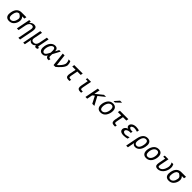

<svg xmlns="http://www.w3.org/2000/svg" viewBox="932 -3888 7167 7167"><g transform="rotate(45 4515.5 -304.5)"><path d="M239.7 14.2C315.4 14.2 377.4 -10.7 426.8 -59.6C486.3 -118.7 528.8 -215.3 528.8 -303.7C528.8 -363.3 509.8 -418.9 463.4 -457H581.1L598.6 -546.9H347.2C191.4 -546.9 95.7 -448.7 60.1 -272.9C53.2 -238.3 49.8 -206.5 49.8 -177.7C49.8 -51.3 116.7 14.2 239.7 14.2ZM251 -62C182.1 -62 146.5 -105.5 146.5 -190.4C146.5 -214.4 149.4 -242.2 155.3 -272.9C178.7 -394 226.1 -450.7 313 -456.5C328.6 -447.8 345.7 -438 365.7 -423.8C420.9 -384.3 436.5 -349.6 436.5 -309.6C436.5 -297.9 435.1 -285.6 433.1 -272.9C413.6 -145 345.2 -62 251 -62Z M930.2 208H1020.5L1127 -338.9C1132.8 -369.6 1135.7 -397 1135.7 -421.4C1135.7 -514.2 1092.3 -560.1 1003.9 -560.1C929.2 -560.1 867.7 -527.3 823.2 -464.8L829.6 -546.9H749.5L643.1 0H732.9L793 -309.1C814.9 -422.4 874.5 -481.9 958 -481.9C1014.2 -481.9 1043 -455.1 1043 -395C1043 -378.4 1040.5 -359.9 1036.6 -338.9Z M1185.1 208H1271L1324.2 -66.9C1345.2 -12.7 1385.3 14.2 1445.3 14.2C1509.3 14.2 1552.2 -9.8 1586.9 -63C1586.9 -15.6 1614.7 14.2 1658.2 14.2C1679.7 14.2 1704.1 6.3 1730 -7.8L1744.1 -80.1C1733.9 -75.7 1726.6 -72.8 1721.2 -71.3C1715.8 -69.8 1711.9 -68.8 1709 -68.8C1693.4 -68.8 1685.1 -79.6 1685.1 -99.1C1685.1 -106.4 1686 -114.3 1688 -126L1770 -546.9H1679.2L1617.2 -228C1595.7 -117.2 1543.5 -64 1454.1 -64C1387.7 -64 1351.1 -96.7 1351.1 -155.8C1351.1 -168.9 1353 -187 1356.9 -207L1423.3 -546.9H1332Z M1999.5 12.2C2091.3 12.2 2137.7 -41.5 2176.3 -104.5C2176.8 -74.2 2182.1 -55.2 2192.4 -41C2209.5 -16.6 2241.2 0 2271.5 0H2325.7L2340.3 -76.2H2296.9C2275.9 -76.2 2252.4 -112.8 2252.9 -143.6L2254.4 -250.5L2412.1 -546.9H2332L2255.9 -403.8C2258.8 -502.9 2206.1 -559.6 2117.2 -559.6H2108.9C1996.6 -555.2 1879.9 -468.8 1840.3 -272.9C1833.5 -238.8 1830.1 -207.5 1830.1 -179.2C1830.1 -55.7 1892.6 12.2 1999.5 12.2ZM2011.7 -62C1981.4 -62 1955.1 -82 1940.4 -114.3C1930.2 -136.2 1925.8 -164.1 1925.8 -193.4C1925.8 -277.3 1961.9 -379.4 2002.9 -429.2C2029.8 -461.9 2068.4 -483.9 2102.1 -483.9C2142.6 -483.9 2177.2 -451.7 2176.8 -367.2L2176.3 -254.4L2129.4 -166C2091.3 -94.2 2050.3 -62 2011.7 -62Z M2578.6 0H2674.3C2770 -76.2 2934.1 -228 2955.1 -349.1C2957 -360.4 2958 -373 2958 -386.2C2958 -438.5 2942.9 -501.5 2917 -546.9H2826.2C2860.4 -491.2 2869.6 -438.5 2869.6 -398.9C2869.6 -378.4 2867.2 -361.3 2864.3 -350.1C2847.2 -277.3 2760.3 -168.5 2666.5 -87.9L2614.7 -546.9H2518.1Z M3364.7 0H3418.5L3433.1 -76.2H3390.1C3355 -76.2 3333 -84 3324.2 -99.6C3320.3 -106.9 3318.4 -117.2 3318.4 -131.8C3318.4 -147.5 3320.8 -168 3325.7 -192.9L3377.4 -457H3555.7L3572.8 -546.9H3126.5L3109.4 -457H3285.6L3235.4 -198.2C3230 -170.4 3227.1 -146 3227.1 -124C3227.1 -38.6 3270.5 0 3364.7 0Z M3981.4 2.4H4035.2L4049.8 -73.7H4006.8C3955.1 -73.7 3935.1 -85.9 3935.1 -129.4C3935.1 -145.5 3937.5 -165.5 3942.4 -190.4L4011.2 -546.9H3816.9L3803.2 -477.1H3905.8L3852.1 -195.8C3846.7 -168 3843.8 -143.1 3843.8 -121.6C3843.8 -35.6 3887.2 2.4 3981.4 2.4Z M4261.7 0H4354.5L4397 -219.2L4476.1 -282.2L4623.5 0H4733.4L4550.8 -340.8L4806.2 -546.9H4696.8L4416.5 -319.8L4460.9 -546.9H4368.2Z M5111.8 -633.3H5188L5380.9 -816.9H5273.9ZM5067.4 14.2C5161.1 14.2 5232.4 -25.9 5284.2 -101.1C5333.5 -172.9 5360.4 -268.6 5360.4 -353.5C5360.4 -489.3 5291.5 -560.1 5166.5 -560.1C5073.7 -560.1 5002.4 -521 4950.2 -444.8C4902.8 -376 4873.5 -278.8 4873.5 -191.4C4873.5 -59.6 4939.9 14.2 5067.4 14.2ZM5072.3 -62C5003.9 -62 4969.2 -104 4969.2 -200.7C4969.2 -330.1 5031.7 -483.9 5162.6 -483.9C5231 -483.9 5265.6 -441.9 5265.6 -345.2C5265.6 -215.8 5203.1 -62 5072.3 -62Z M5772.9 0H5826.7L5841.3 -76.2H5798.3C5763.2 -76.2 5741.2 -84 5732.4 -99.6C5728.5 -106.9 5726.6 -117.2 5726.6 -131.8C5726.6 -147.5 5729 -168 5733.9 -192.9L5785.6 -457H5963.9L5981 -546.9H5534.7L5517.6 -457H5693.8L5643.6 -198.2C5638.2 -170.4 5635.3 -146 5635.3 -124C5635.3 -38.6 5678.7 0 5772.9 0Z M6286.1 14.2C6345.2 14.2 6411.6 4.9 6475.6 -12.7L6493.2 -101.1C6475.1 -93.8 6433.1 -84 6406.7 -78.6L6399.4 -77.1L6336.9 -63C6326.7 -61.5 6318.4 -60.5 6305.7 -60.5C6271 -60.5 6240.2 -67.9 6219.2 -82.5C6216.8 -84 6214.8 -85.9 6212.4 -87.4C6193.4 -102.5 6184.1 -118.7 6184.1 -135.7C6184.1 -143.6 6185.5 -152.8 6186.5 -156.7C6190.9 -178.7 6205.6 -199.2 6236.3 -216.8C6267.1 -234.4 6310.1 -247.6 6345.7 -247.6H6407.2L6422.9 -327.1H6360.8C6323.7 -327.1 6299.3 -336.4 6274.4 -353.5C6253.9 -367.7 6248 -377 6248 -388.2C6248 -392.1 6248.5 -396.5 6249.5 -400.9C6252.9 -416.5 6257.8 -426.3 6269 -435.1L6290.5 -448.7C6308.6 -460 6335.9 -469.7 6360.4 -470.7L6375.5 -471.2C6412.6 -472.2 6478 -463.4 6539.1 -441.9L6556.2 -529.3C6487.8 -544.9 6435.5 -552.7 6390.1 -552.7C6263.7 -552.7 6166 -492.7 6151.4 -406.2C6150.4 -399.4 6149.4 -392.6 6149.4 -386.2C6149.4 -337.9 6182.1 -309.1 6203.1 -298.8C6210.9 -294.9 6223.1 -291 6232.4 -289.1C6203.6 -282.7 6177.7 -271 6155.3 -252.9L6137.7 -238.3C6105 -210.9 6082.5 -164.6 6082.5 -119.1C6082.5 -85.9 6094.7 -53.2 6123.5 -28.8C6159.2 1 6215.3 14.2 6286.1 14.2Z M6621.1 208H6711.4L6765.1 -68.8C6783.2 -14.6 6828.1 14.2 6896 14.2C7024.4 14.2 7125.5 -88.4 7162.6 -271C7169.9 -306.2 7173.3 -338.9 7173.3 -368.2C7173.3 -489.7 7112.8 -560.1 6991.2 -560.1C6855.5 -560.1 6753.4 -472.2 6712.9 -263.7ZM6897 -62C6830.6 -62 6795.9 -103.5 6795.9 -187C6795.9 -211.9 6798.8 -240.7 6805.2 -272.9C6833 -415 6893.6 -483.9 6978.5 -483.9C7021 -483.9 7051.8 -466.8 7066.4 -430.7C7074.2 -411.6 7077.6 -386.2 7077.6 -357.9C7077.6 -275.9 7048.3 -168.9 7005.4 -115.2C6979 -82 6942.9 -62 6897 -62Z M7475.6 14.2C7569.3 14.2 7640.6 -25.9 7692.4 -101.1C7741.7 -172.9 7768.6 -268.6 7768.6 -353.5C7768.6 -489.3 7699.7 -560.1 7574.7 -560.1C7481.9 -560.1 7410.6 -521 7358.4 -444.8C7311 -376 7281.7 -278.8 7281.7 -191.4C7281.7 -59.6 7348.1 14.2 7475.6 14.2ZM7480.5 -62C7412.1 -62 7377.4 -104 7377.4 -200.7C7377.4 -330.1 7439.9 -483.9 7570.8 -483.9C7639.2 -483.9 7673.8 -441.9 7673.8 -345.2C7673.8 -215.8 7611.3 -62 7480.5 -62Z M8063.5 0C8246.1 0 8356 -167 8385.3 -311.5C8391.1 -339.8 8393.6 -366.7 8393.6 -392.1C8393.6 -454.6 8377.9 -506.8 8354.5 -546.9H8263.7C8295.4 -494.1 8306.2 -445.8 8306.2 -400.4C8306.2 -369.6 8301.3 -340.3 8294.4 -312.5C8263.7 -188.5 8192.9 -76.2 8083 -76.2C8040.5 -76.2 8022.9 -92.8 8022.9 -134.3C8022.9 -149.9 8025.9 -169.4 8030.3 -192.9L8099.1 -546.9H7904.8L7891.1 -477.1H7993.7L7939.9 -198.2C7934.6 -170.9 7932.1 -147 7932.1 -125.5C7932.1 -40 7974.6 0 8063.5 0Z M8668.5 14.2C8744.1 14.2 8806.2 -10.7 8855.5 -59.6C8915 -118.7 8957.5 -215.3 8957.5 -303.7C8957.5 -363.3 8938.5 -418.9 8892.1 -457H9009.8L9027.3 -546.9H8775.9C8620.1 -546.9 8524.4 -448.7 8488.8 -272.9C8481.9 -238.3 8478.5 -206.5 8478.5 -177.7C8478.5 -51.3 8545.4 14.2 8668.5 14.2ZM8679.7 -62C8610.8 -62 8575.2 -105.5 8575.2 -190.4C8575.2 -214.4 8578.1 -242.2 8584 -272.9C8607.4 -394 8654.8 -450.7 8741.7 -456.5C8757.3 -447.8 8774.4 -438 8794.4 -423.8C8849.6 -384.3 8865.2 -349.6 8865.2 -309.6C8865.2 -297.9 8863.8 -285.6 8861.8 -272.9C8842.3 -145 8773.9 -62 8679.7 -62Z"/></g></svg>

Font: Hack
Style: Oblique
Weight: 400
Italic angle: -12°
Monospace: yes
Designer: Christopher Simpkins
Foundry: Christopher Simpkins
Version: Version 2.010